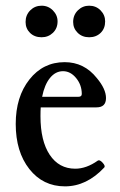

<svg xmlns="http://www.w3.org/2000/svg" viewBox="-20 -643 420 674"><path d="M126 -512.2Q101.1 -512.2 85.4 -527.6Q69.8 -543 69.8 -565.9Q69.8 -590.3 86.2 -606.7Q102.5 -623 126 -623Q149.4 -623 165.8 -606.4Q182.1 -589.8 182.1 -567.9Q182.1 -543.5 165.8 -527.8Q149.4 -512.2 126 -512.2ZM236.8 -565.9Q236.8 -590.3 253.4 -606.7Q270 -623 293 -623Q316.9 -623 333 -606.7Q349.1 -590.3 349.1 -567.9Q349.1 -543 333.3 -527.6Q317.4 -512.2 293 -512.2Q268.6 -512.2 252.7 -527.8Q236.8 -543.5 236.8 -565.9ZM208 11.2Q130.9 11.2 83 -49.6Q35.2 -110.4 35.2 -208Q35.2 -303.2 83.3 -364Q131.3 -424.8 207 -424.8Q275.4 -424.8 319.8 -369.1Q352.1 -330.6 352.1 -298.8Q352.1 -266.1 318.8 -266.1H123Q122.1 -256.3 122.1 -234.9Q122.1 -148.4 154.5 -99.6Q187 -50.8 244.1 -50.8Q283.2 -50.8 323.2 -79.1Q329.6 -83.5 340.1 -72Q350.6 -60.5 346.2 -55.2Q284.2 11.2 208 11.2ZM127.9 -303.2H254.9Q267.1 -303.2 267.1 -313Q267.1 -344.7 247.3 -368.9Q227.5 -393.1 201.2 -393.1Q174.8 -393.1 155.5 -369.4Q136.2 -345.7 127.9 -303.2Z"/></svg>

Font: Junicode SmCond Medium
Style: Regular
Weight: 500
Width: 4
Designer: Peter S. Baker
Version: Version 2.206